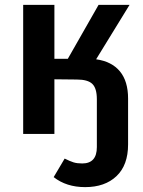

<svg xmlns="http://www.w3.org/2000/svg" viewBox="-20 -549 588 787"><path d="M505 -145V43Q505 128 457.5 173Q410 218 329 218Q252 218 200 177L245 101Q267 112 281.5 116.5Q296 121 317 121Q377 121 377 54V-142Q377 -187 358.5 -205Q340 -223 295 -223L203 -224V0H75V-529H203V-308H258L384 -529H511L374 -306Q438 -297 471.5 -256.5Q505 -216 505 -145Z"/></svg>

Font: Fira Sans Medium
Style: Regular
Weight: 500
Designer: bBox Type GmbH & Carrois Corporate GbR & Edenspiekermann AG
Foundry: bBox Type GmbH & Carrois Corporate GbR & Edenspiekermann AG
Version: Version 4.301